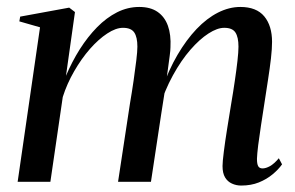

<svg xmlns="http://www.w3.org/2000/svg" viewBox="-20 -536 871 566"><path d="M201 -500.5 174.5 -312.5Q192 -354 215.2 -390.8Q238.5 -427.5 266.2 -455.8Q294 -484 325.2 -499.8Q356.5 -515.5 390.5 -515.5Q423.5 -515.5 444.5 -501Q465.5 -486.5 475 -460Q484.5 -433.5 482.5 -396.5Q482.5 -388 480.2 -371Q478 -354 475 -332.2Q472 -310.5 468.5 -286.5L457.5 -273Q477 -329.5 503.2 -374.2Q529.5 -419 559.5 -450.5Q589.5 -482 622.5 -498.8Q655.5 -515.5 688.5 -515.5Q736 -515.5 759 -487.8Q782 -460 782 -412.5Q782 -393 778.8 -364.2Q775.5 -335.5 770.2 -301.5Q765 -267.5 759.5 -232Q754.5 -199.5 749.5 -167Q744.5 -134.5 741.2 -108.5Q738 -82.5 737.5 -68Q737.5 -52.5 741.2 -46Q745 -39.5 754 -39.5Q763.5 -39.5 775.8 -46.2Q788 -53 802 -69.5L811.5 -51.5Q800.5 -36 783.2 -21.8Q766 -7.5 743 1.8Q720 11 691 11Q676.5 11 663.8 5.2Q651 -0.5 643.5 -13Q636 -25.5 636 -46.5Q636 -59 639.8 -88.8Q643.5 -118.5 649.5 -155.8Q655.5 -193 661.5 -230Q667.5 -265 672.2 -297.5Q677 -330 680 -356.5Q683 -383 683 -398.5Q683 -426.5 674 -440.2Q665 -454 641 -454Q620.5 -454 594.5 -437.2Q568.5 -420.5 541.2 -389.2Q514 -358 489.8 -314Q465.5 -270 449 -216L468.5 -287.5Q466.5 -273 464.5 -258.8Q462.5 -244.5 460 -230.2Q457.5 -216 455.5 -201.5L425 0H328L363 -230Q369 -265 373.8 -298.2Q378.5 -331.5 381.8 -358Q385 -384.5 385 -398.5Q385 -426.5 375.8 -440.2Q366.5 -454 342.5 -454Q321.5 -454 296 -437.2Q270.5 -420.5 245.2 -391.8Q220 -363 198.8 -326.2Q177.5 -289.5 165 -250L128.5 0H32L98 -455.5L37 -473L39.5 -487L184 -513.5Z"/></svg>

Font: Merriweather 144pt
Style: Italic
Weight: 400
Italic angle: -7.8°
Version: Version 2.101